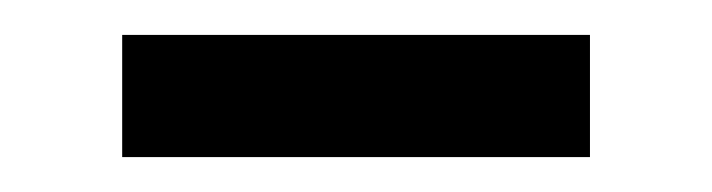

<svg xmlns="http://www.w3.org/2000/svg" viewBox="-20 -315 408 110"><path d="M50 -295H318V-225H50Z"/></svg>

Font: Gulzar
Style: Regular
Weight: 400
Designer: Borna Izadpanah, Alice Savoie, Simon Cozens, Fiona Ross
Version: Version 1.000;[7b34f74]; ttfautohint (v1.8.4)